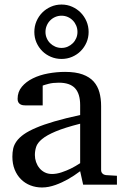

<svg xmlns="http://www.w3.org/2000/svg" viewBox="-20 -809 549 841"><path d="M331.1 -267.1Q263.7 -250 224.1 -233.4Q184.6 -216.8 164.3 -200Q144 -183.1 138.4 -165.8Q132.8 -148.4 132.8 -129.9Q132.8 -114.3 137.9 -99.4Q143.1 -84.5 152.6 -72.8Q162.1 -61 176 -54Q189.9 -46.9 208 -46.9Q228 -46.9 249.8 -54.2Q271.5 -61.5 289.6 -70.3Q310.5 -80.6 331.1 -94.2ZM344.2 0 331.1 -59.1Q304.7 -39.1 276.9 -23.4Q264.6 -16.6 251 -10.3Q237.3 -3.9 222.9 1.2Q208.5 6.3 193.6 9.3Q178.7 12.2 164.1 12.2Q136.7 12.2 113 2.9Q89.4 -6.3 71.8 -23.9Q54.2 -41.5 44.2 -66.4Q34.2 -91.3 34.2 -123Q34.2 -141.6 37.8 -158.2Q41.5 -174.8 52.7 -190.4Q64 -206.1 84.2 -220.5Q104.5 -234.9 137.5 -249Q170.4 -263.2 218 -277.1Q265.6 -291 331.1 -305.2V-348.1Q331.1 -398.4 308.6 -422.6Q286.1 -446.8 237.8 -446.8Q211.4 -446.8 192.9 -441.9Q174.3 -437 167 -434.1V-347.2H94.2Q87.4 -347.2 80.8 -348.1Q74.2 -349.1 68.8 -352.3Q63.5 -355.5 60.3 -361.1Q57.1 -366.7 57.1 -376Q57.1 -406.7 75.7 -429Q94.2 -451.2 124 -465.8Q153.8 -480.5 190.9 -487.3Q228 -494.1 265.1 -494.1Q311.5 -494.1 342 -482.9Q372.6 -471.7 390.4 -451.7Q408.2 -431.6 415.5 -404.3Q422.9 -377 422.9 -344.2V-64Q422.9 -54.7 429 -48.8Q435.1 -43 443.8 -42L492.2 -39.1V0ZM319.3 -668.9Q319.3 -683.6 314 -696.5Q308.6 -709.5 299.1 -719.2Q289.6 -729 276.9 -734.6Q264.2 -740.2 249.5 -740.2Q234.9 -740.2 221.9 -734.6Q209 -729 199.5 -719.2Q189.9 -709.5 184.6 -696.5Q179.2 -683.6 179.2 -668.9Q179.2 -654.8 184.6 -642.1Q189.9 -629.4 199.5 -619.9Q209 -610.4 221.9 -604.7Q234.9 -599.1 249.5 -599.1Q264.2 -599.1 276.9 -604.7Q289.6 -610.4 299.1 -619.9Q308.6 -629.4 314 -642.1Q319.3 -654.8 319.3 -668.9ZM368.2 -668.9Q368.2 -644.5 358.9 -623Q349.6 -601.6 333.5 -585.4Q317.4 -569.3 295.9 -560.1Q274.4 -550.8 249.5 -550.8Q224.6 -550.8 202.9 -560.1Q181.2 -569.3 165 -585.4Q148.9 -601.6 139.6 -623Q130.4 -644.5 130.4 -668.9Q130.4 -693.8 139.6 -715.6Q148.9 -737.3 165 -753.7Q181.2 -770 202.9 -779.5Q224.6 -789.1 249.5 -789.1Q274.4 -789.1 295.9 -779.5Q317.4 -770 333.5 -753.7Q349.6 -737.3 358.9 -715.6Q368.2 -693.8 368.2 -668.9Z"/></svg>

Font: Charis SIL
Style: Regular
Weight: 400
Foundry: SIL International
Version: Version 4.112